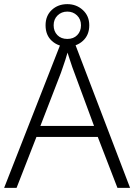

<svg xmlns="http://www.w3.org/2000/svg" viewBox="-20 -907 648 927"><path d="M547 0 452 -246H156L60 0H0L281 -717H334L608 0ZM339 -556Q335 -566 329 -583Q323 -600 317 -619Q311 -638 306 -653Q301 -636 295.5 -618Q290 -600 284 -584Q278 -568 274 -555L175 -299H434ZM305 -682Q261 -682 230.5 -709.5Q200 -737 200 -785Q200 -831 230 -859Q260 -887 305 -887Q349 -887 380 -858.5Q411 -830 411 -785Q411 -738 380.5 -710Q350 -682 305 -682ZM305 -719Q335 -719 353 -737.5Q371 -756 371 -785Q371 -814 352 -832.5Q333 -851 305 -851Q277 -851 258 -832.5Q239 -814 239 -785Q239 -756 257 -737.5Q275 -719 305 -719Z"/></svg>

Font: Noto Sans Armenian Light
Style: Regular
Weight: 300
Designer: Monotype Design Team
Foundry: Monotype Imaging Inc.
Version: Version 2.007